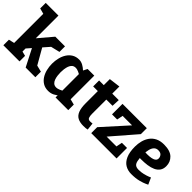

<svg xmlns="http://www.w3.org/2000/svg" viewBox="71 -1467 2243 2243"><g transform="rotate(45 1192.0 -346.0)"><path d="M218.3 -156.7 171.7 -270 366.7 -500H520ZM218.3 0H78.3V-700H218.3ZM376.7 0 218 -310 329.7 -333.3 520 0ZM8.3 -700H88.3L107.7 -581.7L8.3 -608.3ZM413.3 -381 446.7 -500H526.7V-408.3ZM456.7 0 430 -118.3 536.7 -91.7V0ZM195 0 168.3 -118.3 275 -91.7V0ZM8.3 0V-91.7L108.3 -115L88.3 0Z M870.3 -440 1010.3 -430V0H870.3ZM870.3 -440 900.3 -500H1010.3V-430ZM953 -163.3 963.7 -160Q963.7 -160 955.2 -143Q946.7 -126 930.2 -101Q913.7 -76 888.3 -51Q863 -26 829.3 -9Q795.7 8 753.7 8L793.7 -87Q814 -87 840.8 -98.5Q867.7 -110 893.5 -125.2Q919.3 -140.3 936.2 -151.8Q953 -163.3 953 -163.3ZM953 -336.7Q953 -336.7 936.2 -348.2Q919.3 -359.7 893.5 -374.3Q867.7 -389 840.8 -400.5Q814 -412 793.7 -412L753.7 -508Q786.7 -508 817.7 -491Q848.7 -474 875.2 -449Q901.7 -424 921.7 -399Q941.7 -374 952.7 -357Q963.7 -340 963.7 -340ZM793.7 -412Q764.3 -412 746.5 -396.2Q728.7 -380.3 719.7 -355Q710.7 -329.7 707.3 -302Q704 -274.3 704 -250Q704 -225.7 707.3 -197.5Q710.7 -169.3 719.7 -144Q728.7 -118.7 746.5 -102.8Q764.3 -87 793.7 -87L753.7 8Q704 8 667.7 -14Q631.3 -36 607.8 -73Q584.3 -110 573.2 -156Q562 -202 562 -250Q562 -298 573.2 -344Q584.3 -390 607.8 -427Q631.3 -464 667.7 -486Q704 -508 753.7 -508ZM1000.3 0 973.7 -118.3 1080.3 -91.7V0Z M1090 -401.7V-500H1414.7L1410.3 -401.7ZM1391.3 -90 1401.3 0Q1387.3 3 1372.3 4.7Q1357.3 6.3 1334.3 6.3Q1277.7 6.3 1240.7 -13Q1203.7 -32.3 1185.5 -77.7Q1167.3 -123 1167.3 -200V-600L1307.3 -617.7V-167Q1307.3 -129 1315.7 -108Q1324 -87 1354.3 -87Q1363.3 -87 1371.8 -88Q1380.3 -89 1391.3 -90Z M1878.3 -500V-401.7L1616 -98.3H1878.3V0H1460V-98.3L1733.3 -401.7H1476.7V-500ZM1878.3 -173.3V0H1758.3L1793.3 -173.3ZM1476.7 -326.7V-500H1596.7L1561.7 -326.7Z M2320 -127 2357 -45Q2357 -45 2329.5 -32Q2302 -19 2250.8 -5.5Q2199.7 8 2127 8L2153.7 -88Q2196.3 -88 2233 -97.2Q2269.7 -106.3 2293.3 -115.8Q2317 -125.3 2320 -127ZM1932 -250H2065.3Q2065.3 -185.3 2073.7 -150Q2082 -114.7 2101.2 -101.3Q2120.3 -88 2153.7 -88L2127 8Q2071 8 2027 -18Q1983 -44 1957.5 -101Q1932 -158 1932 -250ZM2156 -508Q2258 -508 2305.8 -462Q2353.7 -416 2353.7 -347Q2353.7 -301 2332 -271Q2310.3 -241 2273.3 -224.5Q2236.3 -208 2189.2 -201.5Q2142 -195 2090 -195L2012 -196L2065.3 -287.7Q2106.3 -285.7 2136.7 -288.7Q2167 -291.7 2187.2 -299Q2207.3 -306.3 2217.2 -318.5Q2227 -330.7 2227 -347Q2227 -372.3 2210.3 -392.7Q2193.7 -413 2156 -413Q2124.3 -413 2104.2 -393Q2084 -373 2074.7 -336.5Q2065.3 -300 2065.3 -250H1932Q1932 -298 1943.8 -344Q1955.7 -390 1981.8 -427Q2008 -464 2050.8 -486Q2093.7 -508 2156 -508Z"/></g></svg>

Font: Epunda Slab Light
Style: Regular
Weight: 300
Designer: Simon Atzbach
Foundry: typofactur
Version: Version 1.102